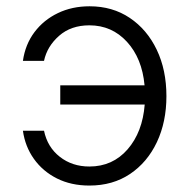

<svg xmlns="http://www.w3.org/2000/svg" viewBox="-20 -573 599 605"><path d="M261.7 11.7Q204.1 11.7 159.4 -10.7Q114.7 -33.2 86.9 -72.3Q59.1 -111.3 52.2 -161.1H118.7Q129.4 -109.4 168.5 -78.9Q207.5 -48.3 261.7 -48.3Q335 -48.3 382.1 -102.5Q429.2 -156.7 436 -243.7H169.9V-304.2H435.5Q427.7 -389.2 380.1 -441.2Q332.5 -493.2 261.7 -493.2Q203.6 -493.2 166 -460Q128.4 -426.8 118.7 -381.3H52.2Q59.6 -433.1 88.6 -471.7Q117.7 -510.3 162.4 -531.7Q207 -553.2 262.2 -553.2Q334.5 -553.2 388.9 -516.6Q443.4 -480 473.9 -416.3Q504.4 -352.5 504.4 -270Q504.4 -189 474.4 -125.2Q444.3 -61.5 389.9 -24.9Q335.4 11.7 261.7 11.7Z"/></svg>

Font: Inter Light
Style: Regular
Weight: 300
Designer: Rasmus Andersson
Foundry: rsms
Version: Version 4.000;git-a52131595